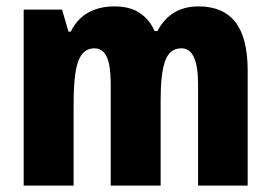

<svg xmlns="http://www.w3.org/2000/svg" viewBox="-20 -580 847 600"><path d="M601 -560Q677 -560 715.5 -511Q754 -462 754 -359V0H599V-314Q599 -373 586 -401Q573 -429 547 -429Q510 -429 496 -389.5Q482 -350 482 -270V0H326V-314Q326 -353 321 -378.5Q316 -404 304.5 -416.5Q293 -429 276 -429Q250 -429 235.5 -409.5Q221 -390 215.5 -351Q210 -312 210 -254V0H54V-550H174L194 -481H201Q213 -506 232 -523.5Q251 -541 277.5 -550.5Q304 -560 337 -560Q387 -560 417.5 -539Q448 -518 463 -483H472Q492 -521 524 -540.5Q556 -560 601 -560Z"/></svg>

Font: Noto Sans Display Condensed ExtraBold
Style: Regular
Weight: 800
Width: 3
Designer: Monotype Design Team
Foundry: Monotype Imaging Inc.
Version: Version 2.003